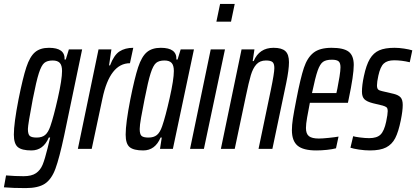

<svg xmlns="http://www.w3.org/2000/svg" viewBox="-57 -763 2133 984"><path d="M-37 197 -26 136Q20 140 64 140Q105 140 127.5 124.5Q150 109 161.5 81Q173 53 187 -4L200 -58H193Q165 8 104 8Q55 8 34.5 -9Q14 -26 14 -73Q14 -131 38 -254Q60 -364 78 -418.5Q96 -473 122.5 -495.5Q149 -518 194 -518Q277 -518 274 -458H280L296 -510H364L272 -69Q247 48 227 102Q207 156 173 178.5Q139 201 74 201Q10 201 -37 197ZM201 -116Q218 -165 239.5 -260.5Q261 -356 261 -399Q261 -428 249.5 -440.5Q238 -453 213 -453Q185 -453 170 -440.5Q155 -428 142 -387.5Q129 -347 111 -255Q86 -123 86 -102Q86 -75 95.5 -66.5Q105 -58 131 -58Q158 -58 174 -71Q190 -84 201 -116Z M448 -510H514L502 -428H507Q527 -481 555.5 -499.5Q584 -518 626 -518L609 -439Q506 -439 468 -258L413 0H342Z M587 -73Q587 -131 611 -254Q633 -364 651 -418.5Q669 -473 695.5 -495.5Q722 -518 767 -518Q850 -518 847 -458H853L869 -510H937L829 0H763L772 -58H766Q738 8 677 8Q628 8 607.5 -9Q587 -26 587 -73ZM774 -116Q791 -165 812.5 -260.5Q834 -356 834 -399Q834 -428 822.5 -440.5Q811 -453 786 -453Q758 -453 743 -440.5Q728 -428 715 -387.5Q702 -347 684 -255Q673 -200 666 -160Q659 -120 659 -102Q659 -75 668.5 -66.5Q678 -58 704 -58Q731 -58 747 -71Q763 -84 774 -116Z M1052 -652 1071 -743H1146L1127 -652ZM917 0 1023 -510H1096L988 0Z M1181 -510H1247L1238 -450H1243Q1272 -518 1345 -518Q1387 -518 1405.5 -501Q1424 -484 1424 -444Q1424 -406 1410 -338L1339 0H1268L1331 -302Q1349 -389 1349 -414Q1349 -437 1339.5 -445Q1330 -453 1306 -453Q1275 -453 1257 -433Q1239 -413 1228.5 -377.5Q1218 -342 1203 -270L1146 0H1075Z M1439 -96Q1439 -122 1444 -155Q1449 -188 1462 -254Q1483 -363 1500.5 -415.5Q1518 -468 1550 -493Q1582 -518 1642 -518Q1704 -518 1730 -498Q1756 -478 1756 -430Q1756 -378 1730 -255L1726 -236H1531Q1523 -195 1517 -161Q1511 -127 1511 -107Q1511 -77 1526.5 -65Q1542 -53 1577 -53Q1595 -53 1628.5 -56.5Q1662 -60 1678 -63L1665 -3Q1647 2 1618.5 5Q1590 8 1564 8Q1497 8 1468 -16.5Q1439 -41 1439 -96ZM1667 -286 1672 -309Q1678 -338 1683 -370Q1688 -402 1688 -418Q1688 -441 1678 -449Q1668 -457 1644 -457Q1614 -457 1598.5 -446Q1583 -435 1571 -401Q1559 -367 1542 -286Z M1739 -6 1753 -65Q1761 -62 1788 -58.5Q1815 -55 1835 -55Q1875 -55 1893.5 -73.5Q1912 -92 1922 -139Q1930 -177 1930 -193Q1930 -208 1924 -213Q1918 -218 1904 -222L1854 -234Q1823 -242 1810.5 -254.5Q1798 -267 1798 -293Q1798 -327 1808 -373Q1820 -430 1838.5 -461Q1857 -492 1886.5 -505Q1916 -518 1965 -518Q1988 -518 2014 -514Q2040 -510 2056 -505L2043 -444Q2001 -454 1963 -454Q1928 -454 1910 -437.5Q1892 -421 1882 -375Q1875 -343 1875 -326Q1875 -311 1880.5 -305Q1886 -299 1901 -296L1961 -282Q1985 -276 1996 -264Q2007 -252 2007 -225Q2007 -195 1997 -146Q1985 -87 1968.5 -55Q1952 -23 1922 -7.5Q1892 8 1839 8Q1812 8 1782.5 3.5Q1753 -1 1739 -6Z"/></svg>

Font: Saira Ultra Condensed Medium
Style: Italic
Weight: 500
Width: 1
Italic angle: -12°
Designer: Hector Gatti with collaboration of the Omnibus-Type team
Foundry: Omnibus-Type
Version: Version 1.001; ttfautohint (v1.8)